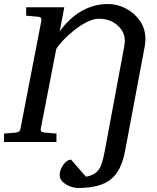

<svg xmlns="http://www.w3.org/2000/svg" viewBox="-35 -707 780 956"><path d="M354 229Q335 229 313.7 220.9Q292.5 212.9 277.3 198.5Q262.2 184.1 262.2 165Q262.2 147.9 270.5 130.1Q278.8 112.3 292 100.1Q305.2 87.9 318.8 87.9L393.1 172.9Q428.7 166.5 446.5 149.2Q464.4 131.8 472.4 105Q480.5 78.1 486.8 43.9L584 -478Q591.8 -518.1 575.7 -548.6Q559.6 -579.1 528.3 -596.4Q497.1 -613.8 459 -613.8Q430.2 -613.8 397 -596.9Q363.8 -580.1 332.5 -554.9Q301.3 -529.8 277.8 -504.6Q254.4 -479.5 245.1 -462.9L168 -65.9Q164.6 -48.3 188 -46.9L246.1 -42V0H-15.1V-42L43 -46.9Q64 -48.3 66.9 -65.9L170.9 -604Q172.4 -612.3 168.5 -617.9Q164.6 -623.5 150.9 -624L95.2 -628.9V-670.9H285.2L262.2 -550.8Q310.1 -617.2 371.3 -652.1Q432.6 -687 502.9 -687Q547.9 -687 590.6 -665.3Q633.3 -643.6 661.1 -604.2Q689 -564.9 689 -512.2Q689 -496.6 686 -478L587.9 43.9Q569.8 143.6 516.4 186.3Q462.9 229 354 229Z"/></svg>

Font: Charis
Style: Italic
Weight: 400
Italic angle: -11°
Designer: Walt Agee, Miriam Martin, Annie Olsen, Victor Gaultney, Lorna Priest, Alan Ward, Bob Hallissy, Martin Hosken, Sharon Cor
Foundry: SIL Global
Version: Version 7.000